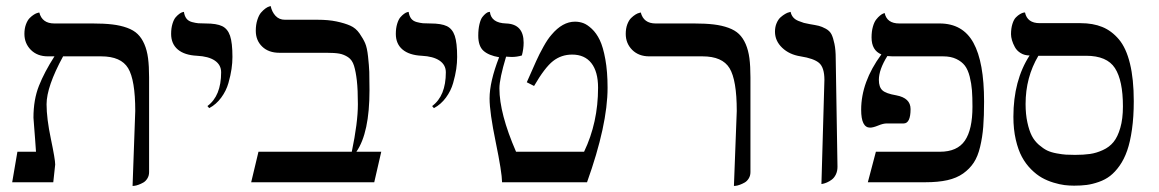

<svg xmlns="http://www.w3.org/2000/svg" viewBox="-20 -598 3804 630"><path d="M415 12.2 423.8 -233.9Q423.8 -335.4 400.4 -374.3Q377 -413.1 312 -413.1H187Q132.8 -313.5 132.8 -255.9Q132.8 -209.5 147 -142.1Q161.1 -74.7 161.1 -58.1L154.8 0H20L37.1 -100.1H98.1Q97.2 -114.7 95.2 -141.1Q93.3 -167.5 91.6 -187.7Q89.8 -208 89.8 -211.9Q89.8 -271 107.7 -316.2Q125.5 -361.3 158.7 -413.1H137.2Q102.5 -413.1 81.3 -434.3Q60.1 -455.6 60.1 -486.8Q60.1 -504.4 65.2 -518.1Q70.3 -531.7 77.4 -538.8Q84.5 -545.9 91.6 -550.3Q98.6 -554.7 103.5 -555.7L108.9 -557.1Q118.2 -521 158.2 -521H284.2Q321.8 -521 348.6 -517.8Q375.5 -514.6 397 -506.8Q418.5 -499 431.6 -486.3Q444.8 -473.6 453.6 -453.4Q462.4 -433.1 465.8 -407Q469.2 -380.9 469.2 -344.2V-33.2Q469.2 -21.5 463.6 -12.5Q458 -3.4 450.2 1Q442.4 5.4 434.3 8.3Q426.3 11.2 420.9 11.7Z M666.5 -243.2 660.6 -250Q705.6 -283.2 705.6 -360.8Q705.6 -385.3 684.6 -399.4Q664.1 -413.1 626.5 -415Q585.4 -417 563.5 -435.5Q541.5 -454.1 541.5 -486.8Q541.5 -505.4 545.9 -519.8Q550.3 -534.2 556.4 -541.3Q562.5 -548.3 568.6 -552.7Q574.7 -557.1 579.1 -558.1L583.5 -559.1Q585.4 -545.4 591.8 -537.1Q598.1 -528.8 610.1 -525.6Q622.1 -522.5 630.6 -521.7Q639.2 -521 654.8 -521Q690.9 -521 709 -512.2Q727.1 -503.4 734.9 -480.5Q742.7 -457.5 742.7 -411.1Q742.7 -392.1 739.7 -371.6Q736.8 -351.1 729.5 -325.4Q722.2 -299.8 705.8 -277.6Q689.5 -255.4 666.5 -243.2Z M1022 -533.2Q1057.6 -533.2 1084.2 -527.6Q1110.8 -522 1129.2 -513.9Q1147.5 -505.9 1159.7 -488.3Q1171.9 -470.7 1178.2 -456.1Q1184.6 -441.4 1187.7 -412.1Q1190.9 -382.8 1191.7 -362.1Q1192.4 -341.3 1192.4 -301.8Q1192.4 -162.1 1149.4 -100.1H1231L1208 0H804.2L828.1 -100.1H1134.3Q1154.3 -195.8 1154.3 -255.9Q1154.3 -303.7 1150.9 -333.5Q1147.5 -363.3 1141.6 -382.3Q1135.7 -401.4 1122.1 -410.4Q1108.4 -419.4 1093.3 -422.1Q1078.1 -424.8 1051.3 -424.8H897Q861.3 -424.8 840.3 -445.1Q819.3 -465.3 819.3 -497.1Q819.3 -517.1 824.5 -533Q829.6 -548.8 836.7 -556.9Q843.8 -564.9 850.8 -570.1Q857.9 -575.2 863.3 -576.7L868.2 -578.1Q872.1 -559.1 884 -546.1Q896 -533.2 915 -533.2Z M1403.8 -243.2 1397.9 -250Q1442.9 -283.2 1442.9 -360.8Q1442.9 -385.3 1421.9 -399.4Q1401.4 -413.1 1363.8 -415Q1322.8 -417 1300.8 -435.5Q1278.8 -454.1 1278.8 -486.8Q1278.8 -505.4 1283.2 -519.8Q1287.6 -534.2 1293.7 -541.3Q1299.8 -548.3 1305.9 -552.7Q1312 -557.1 1316.4 -558.1L1320.8 -559.1Q1322.8 -545.4 1329.1 -537.1Q1335.4 -528.8 1347.4 -525.6Q1359.4 -522.5 1367.9 -521.7Q1376.5 -521 1392.1 -521Q1428.2 -521 1446.3 -512.2Q1464.4 -503.4 1472.2 -480.5Q1480 -457.5 1480 -411.1Q1480 -392.1 1477.1 -371.6Q1474.1 -351.1 1466.8 -325.4Q1459.5 -299.8 1443.1 -277.6Q1426.8 -255.4 1403.8 -243.2Z M1617.7 -410.2Q1583.5 -416 1566.4 -431.4Q1549.3 -446.8 1549.3 -481Q1549.3 -502.4 1553.2 -518.6Q1557.1 -534.7 1562.7 -542Q1568.4 -549.3 1574 -553.7Q1579.6 -558.1 1583.5 -558.6L1587.4 -559.1Q1591.8 -522.5 1640.6 -521Q1698.2 -519 1698.2 -458Q1698.2 -437.5 1692.4 -416Q1676.3 -411.1 1658.7 -411.1Q1655.8 -411.1 1649.7 -411.6Q1643.6 -412.1 1640.6 -412.1Q1618.7 -339.4 1618.7 -308.1Q1618.7 -225.6 1673.3 -100.1H1896.5Q1942.4 -195.8 1942.4 -310.1Q1942.4 -362.8 1920.4 -390.9Q1898.4 -418.9 1857.4 -418.9Q1821.8 -418.9 1794.7 -397.7Q1767.6 -376.5 1732.4 -315.9L1708.5 -328.1L1739.3 -397.5Q1749 -419.4 1763.2 -444.8Q1777.3 -470.2 1789.6 -483.9Q1825.7 -526.9 1866.7 -526.9Q1880.9 -526.9 1893.8 -522.2Q1906.7 -517.6 1921.9 -503.4Q1937 -489.3 1948 -466.6Q1959 -443.8 1966.3 -403.3Q1973.6 -362.8 1973.6 -310.1Q1973.6 -188 1906.2 0H1627.4Q1627 -32.7 1606.7 -131.1Q1586.4 -229.5 1586.4 -274.9Q1586.4 -329.6 1617.7 -410.2Z M2388.2 12.2 2397.5 -233.9Q2397.5 -335.4 2373.8 -374.3Q2350.1 -413.1 2285.2 -413.1H2110.4Q2075.7 -413.1 2054.4 -434.3Q2033.2 -455.6 2033.2 -486.8Q2033.2 -504.4 2038.3 -518.1Q2043.5 -531.7 2050.8 -538.8Q2058.1 -545.9 2065.2 -550.3Q2072.3 -554.7 2077.6 -555.7L2082.5 -557.1Q2091.8 -521 2131.3 -521H2257.3Q2294.9 -521 2321.8 -517.8Q2348.6 -514.6 2370.1 -506.8Q2391.6 -499 2404.8 -486.3Q2418 -473.6 2426.8 -453.4Q2435.5 -433.1 2439 -407Q2442.4 -380.9 2442.4 -344.2V-33.2Q2442.4 -21.5 2436.8 -12.5Q2431.2 -3.4 2423.3 1Q2415.5 5.4 2407.5 8.3Q2399.4 11.2 2394 11.7Z M2675.3 5.9 2685.1 -335.9Q2685.1 -376.5 2667.5 -391.6Q2650.4 -406.2 2606.9 -413.1Q2569.8 -418.9 2546.4 -441.4Q2522.9 -463.9 2522.9 -494.1Q2522.9 -509.8 2528.3 -522.2Q2533.7 -534.7 2541.3 -541.3Q2548.8 -547.9 2556.2 -552.2Q2563.5 -556.6 2568.8 -557.6L2574.2 -559.1Q2576.2 -548.8 2582.5 -541.3Q2588.9 -533.7 2599.9 -529.3Q2610.8 -524.9 2617.7 -522.9Q2624.5 -521 2636.2 -519Q2656.7 -515.6 2666.7 -513.2Q2676.8 -510.7 2689.7 -503.7Q2702.6 -496.6 2708.3 -485.4Q2713.9 -474.1 2718 -454.3Q2722.2 -434.6 2722.2 -405.8L2728 -50.8Q2728 -36.6 2722.7 -25.6Q2717.3 -14.6 2709.5 -8.8Q2701.7 -2.9 2693.8 0.5Q2686 3.9 2680.7 4.9Z M3170.9 -248Q3170.9 -279.8 3169.2 -301.8Q3167.5 -323.7 3161.9 -346.4Q3156.2 -369.1 3146 -382.6Q3135.7 -396 3117.9 -404.5Q3100.1 -413.1 3074.7 -413.1H2908.7Q2902.3 -413.1 2891.6 -414.1Q2863.8 -369.6 2863.8 -335.9Q2863.8 -312.5 2875.2 -301.8Q2886.7 -291 2920.9 -285.2Q2967.8 -276.4 2967.8 -240.2Q2967.8 -192.9 2944.8 -192.9H2888.7Q2877.9 -192.9 2861.3 -186Q2844.7 -179.2 2835 -179.2Q2805.7 -179.2 2805.7 -237.8Q2805.7 -329.1 2871.6 -418.9L2872.1 -419.4Q2839.8 -432.6 2839.8 -475.1Q2839.8 -495.1 2844.2 -510.5Q2848.6 -525.9 2855 -533.9Q2861.3 -542 2867.7 -547.1Q2874 -552.2 2878.4 -553.7L2882.8 -555.2Q2890.1 -521 2930.7 -521H3063Q3139.2 -521 3174.1 -457.5Q3209 -394 3209 -265.1Q3209 -216.8 3206.3 -182.4Q3203.6 -147.9 3196 -116.2Q3188.5 -84.5 3175 -64.2Q3161.6 -43.9 3140.4 -28.8Q3119.1 -13.7 3088.6 -6.8Q3058.1 0 3016.6 0H2827.6L2854 -100.1H3064Q3121.1 -100.1 3146 -136.5Q3170.9 -172.9 3170.9 -248Z M3543.5 -415H3387.2Q3345.2 -344.2 3345.2 -256.8Q3345.2 -223.1 3351.1 -196.3Q3356.9 -169.4 3365.7 -152.3Q3374.5 -135.3 3388.9 -122.8Q3403.3 -110.4 3416 -104.2Q3428.7 -98.1 3447.3 -94.7Q3465.8 -91.3 3477.5 -90.6Q3489.3 -89.8 3507.3 -89.8Q3535.6 -89.8 3556.4 -92.8Q3577.1 -95.7 3598.6 -105.5Q3620.1 -115.2 3633.8 -132.1Q3647.5 -148.9 3656 -178.5Q3664.6 -208 3664.6 -249Q3664.6 -334 3638.4 -374.5Q3612.3 -415 3543.5 -415ZM3504.4 11.2Q3488.8 11.2 3472.9 9.3Q3457 7.3 3436.8 1.2Q3416.5 -4.9 3398.7 -14.9Q3380.9 -24.9 3363.3 -42.5Q3345.7 -60.1 3333.3 -83Q3320.8 -106 3313 -139.9Q3305.2 -173.8 3305.2 -214.8Q3305.2 -334 3358.4 -416Q3341.8 -416 3329.1 -423.8Q3316.4 -431.6 3310.1 -443.4Q3303.7 -455.1 3300.5 -466.1Q3297.4 -477.1 3297.4 -485.8Q3297.4 -504.9 3302 -519.5Q3306.6 -534.2 3313.5 -541Q3320.3 -547.9 3327.1 -551.8Q3334 -555.7 3338.4 -556.6L3343.3 -557.1Q3350.6 -522 3391.6 -522H3525.4Q3566.4 -522 3596.9 -509.5Q3627.4 -497.1 3651.4 -468.8Q3675.3 -440.4 3687.7 -389.4Q3700.2 -338.4 3700.2 -266.1Q3700.2 -214.8 3694.3 -173.6Q3688.5 -132.3 3678.5 -103.8Q3668.5 -75.2 3653.6 -54.2Q3638.7 -33.2 3622.6 -20.8Q3606.4 -8.3 3585.4 -1Q3564.5 6.3 3545.9 8.8Q3527.3 11.2 3504.4 11.2Z"/></svg>

Font: Linux Biolinum G
Style: Regular
Weight: 400
Designer: Philipp H. Poll
Foundry: Philipp H. Poll
Version: Version 1.1.0 ; ttfautohint (v1.6)